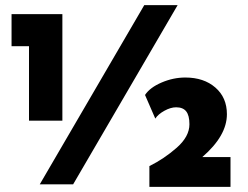

<svg xmlns="http://www.w3.org/2000/svg" viewBox="-20 -718 968 748"><path d="M223 -663V-248H93V-538H25V-663ZM878 -106V10H562V-71Q619 -99 668.5 -142.5Q718 -186 718 -234Q718 -268 705.5 -284Q693 -300 666 -300Q645 -300 620.5 -286.5Q596 -273 585 -256L545 -348Q564 -377 609.5 -396.5Q655 -416 702 -416Q774 -416 819 -377Q864 -338 864 -273Q864 -189 768 -106ZM265 0H135L542 -698H672Z"/></svg>

Font: Josefin Sans
Style: Bold
Weight: 700
Designer: Santiago Orozco
Foundry: Typemade
Version: Version 2.000